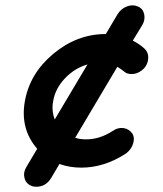

<svg xmlns="http://www.w3.org/2000/svg" viewBox="-20 -639 621 733"><path d="M410 -139Q430 -153 451.5 -150Q473 -147 486 -128Q495 -112 488 -90Q481 -68 461 -53Q378 1 290 1Q246 1 207 -13L175 41Q155 74 118 74Q106 74 99 70Q79 62 73.5 40.5Q68 19 81 -2L122 -71Q56 -147 75 -253Q94 -359 183.5 -433.5Q273 -508 380 -509H384L429 -585Q442 -606 464.5 -614.5Q487 -623 507 -614Q526 -606 530.5 -584.5Q535 -563 523 -543L487 -484Q514 -470 532 -453Q547 -439 546 -417Q545 -395 530 -378Q511 -359 488.5 -356.5Q466 -354 451 -368Q444 -374 428 -384L267 -113Q285 -107 309 -107Q361 -107 410 -139ZM183 -253Q176 -217 189 -183L314 -393Q265 -379 228 -340Q191 -301 183 -253Z"/></svg>

Font: Quicksand
Style: Bold Italic
Weight: 700
Italic angle: -12°
Designer: Andrew Paglinawan
Foundry: Andrew Paglinawan
Version: 1.002